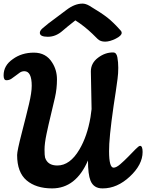

<svg xmlns="http://www.w3.org/2000/svg" viewBox="-20 -1042 811 1065"><path d="M585 -203Q585 -112 610 -112Q625 -112 647 -131Q669 -150 691 -172.5Q713 -195 731.5 -214Q750 -233 757 -233Q771 -233 771 -199Q771 -129 700.5 -63Q630 3 550 3Q500 4 482 -40Q468 -75 468 -152Q401 3 269 3Q180 3 127.5 -41.5Q75 -86 75 -182Q75 -205 100.5 -303.5Q126 -402 141 -465.5Q156 -529 156 -566Q156 -647 115 -647Q101 -647 89.5 -639Q78 -631 66.5 -622Q55 -613 43 -605Q31 -597 15.5 -597Q0 -597 0 -624Q0 -679 51 -714Q100 -750 168 -750Q236 -750 270 -694Q296 -653 296 -601.5Q296 -550 285 -501.5Q274 -453 261.5 -402Q249 -351 238 -298.5Q227 -246 227 -212.5Q227 -179 230 -168Q244 -124 298 -124Q368 -124 420 -212Q464 -286 482 -392L488 -437L484 -646Q484 -692 524 -722Q564 -752 608 -751Q626 -751 631 -724.5Q636 -698 636 -666Q636 -634 632 -604.5Q628 -575 622.5 -536.5Q617 -498 610 -454Q584 -273 585 -203ZM201 -860Q201 -872 216.5 -885.5Q232 -899 248.5 -912Q265 -925 282 -937Q327 -970 350 -988Q395 -1022 438 -1022Q455 -1022 476 -1010Q543 -970 575.5 -944.5Q608 -919 649 -873Q655 -867 655 -860Q655 -844 622 -827.5Q589 -811 563 -811Q537 -811 522 -825.5Q507 -840 492 -855Q447 -898 398 -929Q352 -893 328 -872Q290 -838 245.5 -838Q201 -838 201 -860Z"/></svg>

Font: Leckerli One
Style: Regular
Weight: 400
Version: Version 1.001